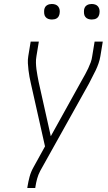

<svg xmlns="http://www.w3.org/2000/svg" viewBox="-20 -944 540 964"><path d="M117 0 118 -7Q122 -32 128.5 -56.5Q135 -81 148 -104L206 -209L135 -525Q131 -542 128 -558.5Q125 -575 123 -592Q121 -609 120 -626.5Q119 -644 122 -662L134 -735H175L163 -662Q160 -645 160.5 -628.5Q161 -612 163 -596Q165 -580 168 -564.5Q171 -549 174 -533L235 -260L392 -543Q400 -557 408 -571.5Q416 -586 423 -601Q430 -616 435.5 -631Q441 -646 443 -662L455 -735H496L484 -662Q481 -644 475 -626.5Q469 -609 461 -592Q453 -575 444 -558.5Q435 -542 427 -525L182 -86Q172 -67 166.5 -47Q161 -27 158 -7L157 0ZM441 -846Q431 -846 422.5 -849Q414 -852 408.5 -859Q403 -866 402 -875.5Q401 -885 402 -895Q403 -901 406 -907Q409 -913 415 -917Q421 -921 427.5 -922.5Q434 -924 440 -924Q450 -924 458.5 -921Q467 -918 472.5 -911Q478 -904 479.5 -894.5Q481 -885 479 -875Q478 -869 475 -863Q472 -857 466.5 -853Q461 -849 454 -847.5Q447 -846 441 -846ZM241 -846Q231 -846 222.5 -849Q214 -852 208.5 -859Q203 -866 202 -875.5Q201 -885 202 -895Q203 -901 206 -907Q209 -913 215 -917Q221 -921 227.5 -922.5Q234 -924 240 -924Q250 -924 258.5 -921Q267 -918 272.5 -911Q278 -904 279.5 -894.5Q281 -885 279 -875Q278 -869 275 -863Q272 -857 266.5 -853Q261 -849 254 -847.5Q247 -846 241 -846Z"/></svg>

Font: Iosevka Curly Extralight
Style: Italic
Weight: 200
Italic angle: -9°
Monospace: yes
Designer: Belleve Invis
Foundry: Belleve Invis
Version: Version 22.1.2; ttfautohint (v1.8.4)